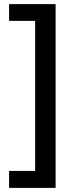

<svg xmlns="http://www.w3.org/2000/svg" viewBox="-20 -745 359 929"><path d="M24 164V82H150V-644H24V-725H249V164Z"/></svg>

Font: Noto Sans Thai Looped UI Condensed Medium
Style: Regular
Weight: 500
Width: 3
Designer: Cadson Demak Team
Foundry: Cadson Demak Co., Ltd.
Version: Version 1.000